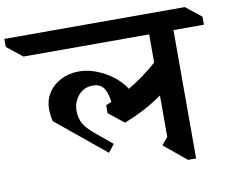

<svg xmlns="http://www.w3.org/2000/svg" viewBox="-157 -894 1218 1012"><g transform="rotate(-10 451.5 -388.0)"><path d="M813 -677V10H770L650 -89L683 -128V-350Q588 -283 477 -241L395 -306V-349L425 -361Q418 -415 399 -439Q380 -463 344 -463Q295 -463 265.5 -428Q236 -393 236 -347Q236 -308 251.5 -279Q267 -250 312 -213L399 -141L366 -99L103 -315Q95 -344 95 -383Q95 -428 119 -466Q143 -504 186 -526.5Q229 -549 283 -549Q350 -549 419.5 -511Q489 -473 528 -413Q611 -462 683 -526V-677H10L-73 -743V-786H893L976 -720V-677Z"/></g></svg>

Font: Inknut Antiqua Medium
Style: Regular
Weight: 500
Designer: Claus Eggers Sørensen
Foundry: Claus Eggers Sørensen
Version: Version 1.003; ttfautohint (v1.8.2) -l 8 -r 50 -G 200 -x 14 